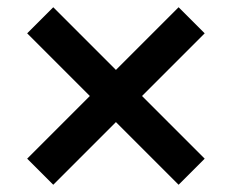

<svg xmlns="http://www.w3.org/2000/svg" viewBox="-20 -585 640 530"><path d="M55 -147 228 -320 55 -493 127 -565 300 -392 473 -565 545 -493 372 -320 545 -147 473 -75 300 -248 127 -75Z"/></svg>

Font: Tektur Condensed Medium
Style: Regular
Weight: 500
Width: 3
Designer: Adam Jagosz
Foundry: Adam Jagosz
Version: Version 1.005;gftools[0.9.30]